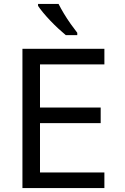

<svg xmlns="http://www.w3.org/2000/svg" viewBox="-20 -964 640 984"><path d="M95 0V-714H515V-634H185V-413H496V-333H185V-80H515V0ZM317 -784Q300 -798 279 -817.5Q258 -837 237.5 -858.5Q217 -880 200.5 -900Q184 -920 175 -934V-944H280Q291 -922 307.5 -894.5Q324 -867 342.5 -841Q361 -815 376 -796V-784Z"/></svg>

Font: Noto Sans Mono
Style: Regular
Weight: 400
Designer: Monotype Design Team
Foundry: Monotype Imaging Inc.
Version: Version 2.014